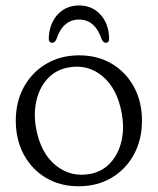

<svg xmlns="http://www.w3.org/2000/svg" viewBox="-20 -656 565 687"><path d="M263.5 -458Q329 -458 379.8 -428Q430.5 -398 459.2 -345.2Q488 -292.5 488 -224Q488 -156 459 -103Q430 -50 379 -19.8Q328 10.5 261.5 10.5Q195.5 10.5 144.8 -19.5Q94 -49.5 65.2 -102.8Q36.5 -156 36.5 -224.5Q36.5 -292 65.5 -344.8Q94.5 -397.5 145.8 -427.8Q197 -458 263.5 -458ZM302 -33.5Q345.5 -41.5 374.5 -72.8Q403.5 -104 414.5 -150.5Q425.5 -197 415.5 -251Q399.5 -339.5 346.5 -383.5Q293.5 -427.5 224 -414.5Q180.5 -406.5 151.2 -375.5Q122 -344.5 110.8 -298Q99.5 -251.5 109 -197.5Q125.5 -108 179.2 -64.5Q233 -21 302 -33.5ZM263 -586Q205 -586 181.5 -515Q176 -503 167 -503Q153.5 -503 154.5 -520.5Q157 -573 187 -604.8Q217 -636.5 263 -636.5Q308.5 -636.5 338.5 -604.8Q368.5 -573 370.5 -520.5Q371.5 -503 358.5 -503Q350 -503 344 -515Q320.5 -586 263 -586Z"/></svg>

Font: Fraunces 72pt S100 Light
Style: Regular
Weight: 300
Version: Version 1.000; ttfautohint (v1.8.3)